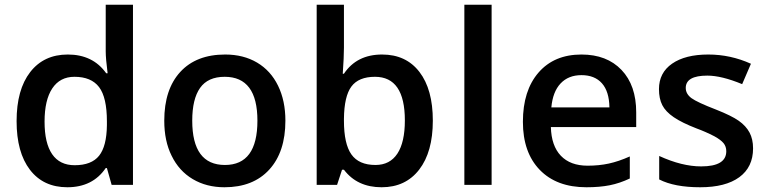

<svg xmlns="http://www.w3.org/2000/svg" viewBox="-20 -780 3239 810"><path d="M426 -71H431L451 0H541V-760H426V-563Q426 -533 434 -471H428Q372 -550 266 -550Q165 -550 107.5 -476Q50 -402 50 -269Q50 -137 106.5 -63.5Q163 10 264 10Q371 10 426 -71ZM168 -267Q168 -358 200.5 -407Q233 -456 294 -456Q365 -456 398 -412.5Q431 -369 431 -268V-252Q430 -163 398 -123Q366 -83 295 -83Q232 -83 200 -129.5Q168 -176 168 -267Z M930 -550Q808 -550 740.5 -476.5Q673 -403 673 -271Q673 -185 704 -123Q735 -59 793 -24.5Q851 10 927 10Q1048 10 1116 -64.5Q1184 -139 1184 -271Q1184 -355 1153 -418.5Q1122 -482 1064.5 -516Q1007 -550 930 -550ZM928 -456Q1066 -456 1066 -271Q1066 -84 929 -84Q791 -84 791 -271Q791 -362 824 -409Q857 -456 928 -456Z M1431 -469H1426Q1431 -539 1431 -579V-760H1316V0H1402L1423 -64H1431Q1487 10 1590 10Q1691 10 1748.5 -64.5Q1806 -139 1806 -271Q1806 -403 1749.5 -476.5Q1693 -550 1592 -550Q1485 -550 1431 -469ZM1688 -272Q1688 -180 1656.5 -132Q1625 -84 1564 -84Q1494 -84 1462.5 -128.5Q1431 -173 1431 -271V-279Q1432 -374 1462.5 -415Q1493 -456 1562 -456Q1688 -456 1688 -272Z M1939 -760V0H2054V-760Z M2637 -27V-120Q2590 -99 2548.5 -90Q2507 -81 2459 -81Q2386 -81 2346 -123Q2306 -165 2304 -244H2664V-306Q2664 -420 2602 -485Q2540 -550 2433 -550Q2318 -550 2252 -474Q2186 -398 2186 -266Q2186 -137 2257 -63.5Q2328 10 2454 10Q2510 10 2552.5 1.5Q2595 -7 2637 -27ZM2551 -327H2306Q2312 -393 2345 -428Q2378 -463 2433 -463Q2489 -463 2519.5 -428.5Q2550 -394 2551 -327Z M3142 -221Q3127 -249 3096.5 -270.5Q3066 -292 3000 -318Q2922 -348 2897 -366Q2873 -384 2873 -409Q2873 -461 2964 -461Q3024 -461 3111 -425L3148 -511Q3062 -550 2968 -550Q2871 -550 2815.5 -511.5Q2760 -473 2760 -404Q2760 -364 2774 -336.5Q2788 -309 2822.5 -285.5Q2857 -262 2919 -238Q2955 -225 2994 -205Q3021 -190 3032.5 -176Q3044 -162 3044 -142Q3044 -78 2938 -78Q2857 -78 2761 -122V-23Q2825 10 2934 10Q3041 10 3099 -32.5Q3157 -75 3157 -154Q3157 -193 3142 -221Z"/></svg>

Font: OpenSansMMV
Style: Semibold
Weight: 600
Designer: Steve Matteson
Foundry: Ascender Corporation
Version: Version 6.000